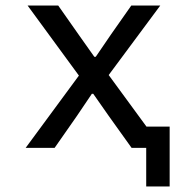

<svg xmlns="http://www.w3.org/2000/svg" viewBox="-20 -536 680 696"><path d="M510 0H457L374 -116L318 -196H313L259 -116L178 0H73L266 -262L80 -516H191L264 -412L322 -330H327L383 -412L456 -516H561L374 -264L511 -77H595V140H510Z"/></svg>

Font: Writer
Style: Regular
Weight: 400
Monospace: yes
Designer: Mike Abbink, Paul van der Laan, Pieter van Rosmalen
Foundry: Bold Monday
Version: Version 2.001 2020